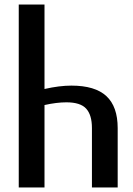

<svg xmlns="http://www.w3.org/2000/svg" viewBox="-20 -830 590 850"><path d="M177 -810V-436Q243 -451 296 -451Q401 -451 451 -404.5Q501 -358 501 -263V0H387V-263Q387 -321 361.5 -349Q336 -377 274 -377Q231 -377 177 -365V0H63V-810Z"/></svg>

Font: Oswald
Style: Regular
Weight: 400
Designer: Vernon Adams
Foundry: Vernon Adams
Version: Version 4.103; ttfautohint (v1.8.3)